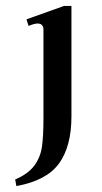

<svg xmlns="http://www.w3.org/2000/svg" viewBox="-20 -493 342 645"><path d="M31 110Q75 91 95.5 63Q116 35 121 -0.5Q126 -36 126 -97V-393Q126 -414 106 -414Q96 -414 76 -406L69 -428L195 -473H220V-102Q220 -1 178 56.5Q136 114 35 132Z"/></svg>

Font: TavirajRegular
Style: Regular
Weight: 400
Designer: Katatrad Team
Foundry: CadsonDemak
Version: Version 1.001